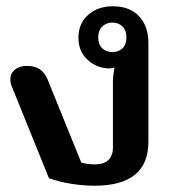

<svg xmlns="http://www.w3.org/2000/svg" viewBox="-20 -578 568 612"><path d="M136 -10 17 -304Q13 -313 13 -325Q13 -344 27.5 -356Q42 -368 66 -368Q115 -368 132 -324L239 -60Q259 -54 282 -54Q340 -54 340 -109V-320Q340 -336 345 -363Q338 -360 329 -360Q290 -360 260 -386.5Q230 -413 230 -458Q230 -503 261 -530.5Q292 -558 339 -558Q394 -558 423.5 -526Q453 -494 453 -442V-126Q453 14 281 14Q247 14 208 8Q169 2 136 -10ZM383 -459Q383 -481 370.5 -493.5Q358 -506 338 -506Q319 -506 306 -493.5Q293 -481 293 -459Q293 -436 306 -424Q319 -412 338 -412Q358 -412 370.5 -424Q383 -436 383 -459Z"/></svg>

Font: MaitreeSemiBold
Style: Regular
Weight: 600
Designer: CadsonDemak Team
Foundry: CadsonDemak
Version: Version 1.000